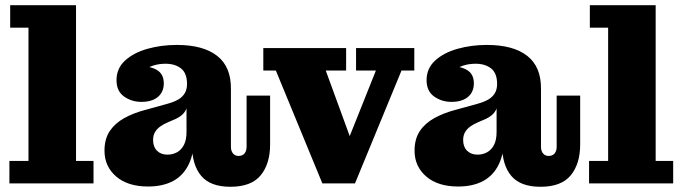

<svg xmlns="http://www.w3.org/2000/svg" viewBox="-20 -702 2613 735"><path d="M16 0V-86H89V-596H19V-682H271V-86H338V0Z M521 -312Q484 -312 455 -332.5Q426 -353 426 -395Q426 -440 458.5 -470Q491 -500 544 -515Q597 -530 657 -530Q758 -530 811.5 -488Q865 -446 864 -361L696 -380Q696 -422 673 -440Q650 -458 614 -458Q588 -458 566.5 -451Q545 -444 529.5 -431Q514 -418 505 -400L506 -450Q553 -450 580 -434.5Q607 -419 607 -383Q607 -350 584.5 -331Q562 -312 521 -312ZM862 13Q785 13 750 -29Q715 -71 715 -147V-162H694V-287H690L696 -332V-380L864 -361V-140Q864 -124 872 -114.5Q880 -105 893 -105Q908 -105 916 -114.5Q924 -124 924 -140V-336H1014V-149Q1014 -75 978 -31Q942 13 862 13ZM547 12Q469 12 424.5 -26.5Q380 -65 380 -125Q380 -170 400 -200Q420 -230 455 -249.5Q490 -269 535 -281L622 -305Q647 -312 663 -321.5Q679 -331 687.5 -345.5Q696 -360 696 -381L699 -287H694Q689 -273 676.5 -262Q664 -251 644 -243L625 -235Q606 -227 593 -217.5Q580 -208 573 -195.5Q566 -183 566 -166Q566 -140 581 -125Q596 -110 621 -110Q641 -110 657.5 -119Q674 -128 684 -147Q694 -166 694 -197L724 -186Q724 -118 703 -74Q682 -30 642.5 -9Q603 12 547 12Z M1214 0 1036 -432H988V-518H1305V-432H1227L1340 -123L1296 -124L1419 -432H1343V-518H1566V-432H1517L1339 0Z M1708 -312Q1671 -312 1642 -332.5Q1613 -353 1613 -395Q1613 -440 1645.5 -470Q1678 -500 1731 -515Q1784 -530 1844 -530Q1945 -530 1998.5 -488Q2052 -446 2051 -361L1883 -380Q1883 -422 1860 -440Q1837 -458 1801 -458Q1775 -458 1753.5 -451Q1732 -444 1716.5 -431Q1701 -418 1692 -400L1693 -450Q1740 -450 1767 -434.5Q1794 -419 1794 -383Q1794 -350 1771.5 -331Q1749 -312 1708 -312ZM2049 13Q1972 13 1937 -29Q1902 -71 1902 -147V-162H1881V-287H1877L1883 -332V-380L2051 -361V-140Q2051 -124 2059 -114.5Q2067 -105 2080 -105Q2095 -105 2103 -114.5Q2111 -124 2111 -140V-336H2201V-149Q2201 -75 2165 -31Q2129 13 2049 13ZM1734 12Q1656 12 1611.5 -26.5Q1567 -65 1567 -125Q1567 -170 1587 -200Q1607 -230 1642 -249.5Q1677 -269 1722 -281L1809 -305Q1834 -312 1850 -321.5Q1866 -331 1874.5 -345.5Q1883 -360 1883 -381L1886 -287H1881Q1876 -273 1863.5 -262Q1851 -251 1831 -243L1812 -235Q1793 -227 1780 -217.5Q1767 -208 1760 -195.5Q1753 -183 1753 -166Q1753 -140 1768 -125Q1783 -110 1808 -110Q1828 -110 1844.5 -119Q1861 -128 1871 -147Q1881 -166 1881 -197L1911 -186Q1911 -118 1890 -74Q1869 -30 1829.5 -9Q1790 12 1734 12Z M2235 0V-86H2308V-596H2238V-682H2490V-86H2557V0Z"/></svg>

Font: Montagu Slab
Style: Bold
Weight: 700
Designer: Florian Karsten
Foundry: Florian Karsten
Version: Version 1.000